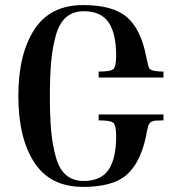

<svg xmlns="http://www.w3.org/2000/svg" viewBox="-20 -731 725 761"><path d="M177.7 -349.6C177.7 -404.9 179.5 -451.5 183.1 -489.3C186.7 -527 193 -561.7 202.1 -593.3C211.3 -624.8 224.9 -648.3 243.2 -663.6C261.4 -678.9 284.2 -686.5 311.5 -686.5C357.1 -686.5 390 -671.9 410.2 -642.6C430.3 -613.3 440.4 -569.3 440.4 -510.7C440.4 -482.1 436.8 -464.4 429.7 -457.5C422.5 -450.7 403 -447.3 371.1 -447.3V-423.8H627.9V-447.3C597.3 -447.3 578.8 -451.2 572.3 -459C569 -463.5 564.5 -480.8 558.6 -510.7C544.9 -580.4 519.7 -631.2 482.9 -663.1C446.1 -695 388.3 -710.9 309.6 -710.9C222.3 -710.9 157.7 -678.4 115.7 -613.3C73.7 -548.2 52.7 -460.6 52.7 -350.6C52.7 -239.9 73.7 -152.2 115.7 -87.4C157.7 -22.6 222.3 9.8 309.6 9.8C387.7 9.8 445 -6 481.4 -37.6C517.9 -69.2 543.6 -120.1 558.6 -190.4C559.2 -194.3 560.2 -199.5 561.5 -206.1C562.8 -212.6 563.8 -217 564.5 -219.2C565.1 -221.5 565.9 -224.8 566.9 -229C567.9 -233.2 568.8 -236 569.8 -237.3C570.8 -238.6 572.1 -240.6 573.7 -243.2C575.4 -245.8 577.3 -247.4 579.6 -248C581.9 -248.7 584.3 -249.7 586.9 -251C589.5 -252.3 592.9 -252.9 597.2 -252.9C601.4 -252.9 606 -253.1 610.8 -253.4C615.7 -253.7 621.4 -253.9 627.9 -253.9V-277.3H371.1V-253.9C403 -253.9 422.5 -250.5 429.7 -243.7C436.8 -236.8 440.4 -219.1 440.4 -190.4C440.4 -131.8 430.3 -87.7 410.2 -58.1C390 -28.5 357.1 -13.7 311.5 -13.7C284.2 -13.7 261.4 -21.2 243.2 -36.1C224.9 -51.1 211.3 -74.4 202.1 -106C193 -137.5 186.7 -172 183.1 -209.5C179.5 -246.9 177.7 -293.6 177.7 -349.6Z"/></svg>

Font: TriodPostnaja
Style: Medium
Weight: 500
Version: 20110805; ttfautohint (v0.96) -l 8 -r 50 -G 200 -x 14 -w "G"